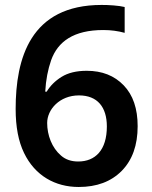

<svg xmlns="http://www.w3.org/2000/svg" viewBox="-20 -743 612 773"><path d="M43 -304.2C43 -232.4 54.2 -173.8 76.7 -127.4C121.1 -35.2 202.6 9.8 296.9 9.8C369.6 9.8 427.2 -11.7 470.2 -55.2C512.7 -98.6 534.2 -158.2 534.2 -234.9C534.2 -305.7 515.6 -360.4 478 -399.4C440.4 -438.5 391.1 -458 329.1 -458C287.6 -458 253.9 -449.7 228 -433.6C202.1 -417.5 182.1 -397.5 168 -374H162.1C164.6 -421.4 172.9 -463.4 186 -501C212.9 -575.7 276.4 -622.1 396 -622.1C426.8 -622.1 455.1 -618.2 481.9 -610.8V-714.8C469.7 -717.8 455.1 -719.7 437 -721.2C418.9 -722.7 403.3 -723.1 389.2 -723.1C101.6 -723.1 43 -507.3 43 -304.2ZM294.9 -92.8C267.1 -92.8 243.7 -100.6 225.6 -116.7C189 -147.9 169.9 -198.7 169.9 -248C169.9 -301.8 219.7 -358.9 297.9 -358.9C372.6 -358.9 410.2 -311.5 410.2 -233.9C410.2 -138.2 363.3 -92.8 294.9 -92.8Z"/></svg>

Font: Noto Reveo Sans
Style: Regular
Weight: 600
Designer: Monotype Design Team
Foundry: Monotype Imaging Inc.
Version: Version 2.007